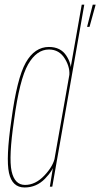

<svg xmlns="http://www.w3.org/2000/svg" viewBox="-20 -805 432 828"><path d="M355.5 -689H366L392.5 -785H380ZM195 0H205.5L343.5 -785H332.5L206 -68ZM86 3.5Q137 3.5 173.8 -34Q210.5 -71.5 217 -105.5V-127.5Q210 -89 171.5 -48.2Q133 -7.5 88 -7.5Q43 -7.5 30 -66.8Q17 -126 40.5 -286.5Q64.5 -463.5 101.2 -527.5Q138 -591.5 191 -591.5Q236 -591.5 260.2 -551.2Q284.5 -511 278 -472.5L284 -493.5Q290.5 -527.5 266 -565Q241.5 -602.5 191 -602.5Q129.5 -602.5 91.2 -535Q53 -467.5 29 -286.5Q5 -122 18.8 -59.2Q32.5 3.5 86 3.5Z"/></svg>

Font: Anybody Thin Condensed
Style: Italic
Weight: 100
Width: 3
Italic angle: -10°
Version: Version 1.113;gftools[0.9.25]